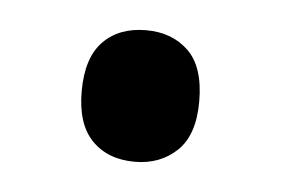

<svg xmlns="http://www.w3.org/2000/svg" viewBox="-27 -162 301 205"><g transform="rotate(5 123.0 -59.5)"><path d="M60 -59Q60 -95 77 -112.5Q94 -130 123 -130Q151 -130 168.5 -113Q186 -96 186 -59Q186 -23 168 -6Q150 11 123 11Q94 11 77 -6.5Q60 -24 60 -59Z"/></g></svg>

Font: Noto Sans Hebrew Condensed Medium
Style: Regular
Weight: 500
Width: 3
Designer: Monotype Design Team
Foundry: Monotype Imaging Inc.
Version: Version 2.004; ttfautohint (v1.8.4.7-5d5b)